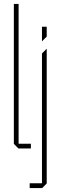

<svg xmlns="http://www.w3.org/2000/svg" viewBox="-20 -750 352 970"><path d="M73 0 50 -23V-730H74V0ZM74 0V-24H136V0ZM192 200V-480L215 -503H216V177L193 200ZM130 200V176H192V200ZM192 -542V-615H216V-565L193 -542Z"/></svg>

Font: Foldit Thin
Style: Regular
Weight: 100
Designer: Sophia Tai
Foundry: Sophia Tai
Version: Version 1.003